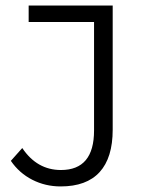

<svg xmlns="http://www.w3.org/2000/svg" viewBox="-20 -664 524 690"><path d="M19 -86 60 -132Q113 -53 199 -53Q318 -53 318 -195V-585H83V-644H385V-198Q385 -97 338 -45.5Q291 6 198 6Q143 6 96 -18Q49 -42 19 -86Z"/></svg>

Font: Montserrat Ace
Style: Regular
Weight: 400
Designer: Julieta Ulanovsky
Foundry: Julieta Ulanovsky
Version: Version 1